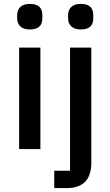

<svg xmlns="http://www.w3.org/2000/svg" viewBox="-20 -764 566 984"><path d="M133 -613Q101 -613 84.5 -628.5Q68 -644 68 -670V-687Q68 -713 84.5 -728.5Q101 -744 133 -744Q197 -744 197 -687V-670Q197 -613 133 -613ZM78 0V-520H187V0ZM339 111V-520H448V70Q448 200 321 200H258V111ZM394 -613Q362 -613 345.5 -628.5Q329 -644 329 -670V-687Q329 -713 345.5 -728.5Q362 -744 394 -744Q458 -744 458 -687V-670Q458 -613 394 -613Z"/></svg>

Font: IBM Plex Sans Medm
Style: Regular
Weight: 500
Designer: Mike Abbink, Paul van der Laan, Pieter van Rosmalen
Foundry: Bold Monday
Version: Version 3.005